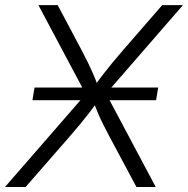

<svg xmlns="http://www.w3.org/2000/svg" viewBox="-36 -748 752 768"><path d="M93.8 -347.2 102.1 -397.9H596.7L588.4 -347.2ZM-16.1 0 329.1 -397 320.8 -345.7 117.7 -727.5H194.8L289.6 -548.8Q305.2 -519.5 315.9 -497.3Q326.7 -475.1 336.2 -453.4Q345.7 -431.6 356 -403.3H341.8Q361.8 -431.6 378.7 -453.4Q395.5 -475.1 414.1 -497.6Q432.6 -520 457.5 -548.8L612.8 -727.5H695.8L366.2 -348.1L374.5 -399.4L586.9 0H509.8L400.9 -203.6Q386.7 -230.5 376.2 -251.5Q365.7 -272.5 356.7 -293.5Q347.7 -314.5 337.4 -341.3H353.5Q335 -314.9 318.6 -293.7Q302.2 -272.5 284.7 -251.5Q267.1 -230.5 244.1 -203.6L66.4 0Z"/></svg>

Font: Inter Light
Style: Italic
Weight: 300
Italic angle: -9.3988°
Designer: Rasmus Andersson
Foundry: rsms
Version: Version 4.001;git-66647c0bb